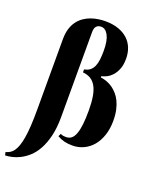

<svg xmlns="http://www.w3.org/2000/svg" viewBox="-203 -855 918 1150"><g transform="rotate(20 256.5 -279.5)"><path d="M62 -571.8Q62 -609.9 71 -638.7Q80.1 -667.5 95.7 -688.2Q111.3 -709 131.8 -722.9Q152.3 -736.8 174.8 -744.9Q197.3 -752.9 220.5 -756.3Q243.7 -759.8 265.1 -759.8Q313 -759.8 349.1 -747.1Q385.3 -734.4 409.4 -711.9Q433.6 -689.5 445.8 -658.4Q458 -627.4 458 -590.8Q458 -549.8 446.5 -522.5Q435.1 -495.1 418.7 -478Q402.3 -460.9 384.5 -452.6Q366.7 -444.3 354 -441.9V-434.1Q398.4 -428.2 433.6 -402.8Q448.2 -392.1 462.6 -376Q477.1 -359.9 488.3 -337.2Q499.5 -314.5 506.3 -284.2Q513.2 -253.9 513.2 -214.8Q513.2 -163.6 499.3 -122.3Q485.4 -81.1 461.2 -52.2Q437 -23.4 403.8 -7.8Q370.6 7.8 332 7.8Q304.2 7.8 281 2.2Q257.8 -3.4 235.8 -16.1L244.1 -34.2Q253.9 -29.3 262.7 -28.1Q271.5 -26.9 279.8 -26.9Q299.8 -26.9 314 -38.3Q328.1 -49.8 336.9 -74Q345.7 -98.1 349.9 -135Q354 -171.9 354 -223.1Q354 -272.9 347.9 -309.8Q341.8 -346.7 328.6 -371.6Q315.4 -396.5 294.2 -409.9Q272.9 -423.3 243.2 -425.8V-444.8Q265.6 -448.7 279.8 -460.2Q293.9 -471.7 302 -490.2Q310.1 -508.8 313 -533.9Q315.9 -559.1 315.9 -590.8Q315.9 -654.3 298.3 -687.3Q280.8 -720.2 252.9 -720.2Q233.4 -720.2 222.7 -708.5Q211.9 -696.8 211.9 -670.9V-130.9Q211.9 -60.1 199.2 -8.1Q186.5 43.9 166 80.8Q145.5 117.7 119.6 140.9Q93.8 164.1 67.4 177.2Q41 190.4 16.8 195.6Q-7.3 200.7 -24.9 201.2L-29.8 181.2Q-15.6 177.7 -3.2 170.4Q9.3 163.1 19.5 148.9Q29.8 134.8 37.6 113Q45.4 91.3 51 58.6Q56.6 25.9 59.3 -18.8Q62 -63.5 62 -123Z"/></g></svg>

Font: Berkshire Swash
Style: Regular
Weight: 400
Designer: Astigmatic (AOETI)
Foundry: Astigmatic (AOETI)
Version: Version 1.001